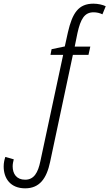

<svg xmlns="http://www.w3.org/2000/svg" viewBox="-105 -785 596 1046"><path d="M32 241C111 241 149 187 168 97L292 -486H377L387 -531H302L317 -605C334 -681 355 -718 405 -718C422 -718 439 -714 453 -707L471 -751C455 -759 429 -765 404 -765C322 -765 289 -713 265 -609L248 -532L176 -517L170 -486H239L115 93C102 156 80 194 32 194C-15 194 -36 162 -36 121C-36 108 -33 95 -30 83L-76 70C-81 85 -85 102 -85 122C-85 187 -48 241 32 241Z"/></svg>

Font: Noto Sans Condensed Light
Style: Italic
Weight: 300
Width: 3
Italic angle: -12°
Designer: Monotype Design Team
Foundry: Monotype Imaging Inc.
Version: Version 2.013